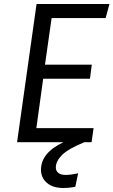

<svg xmlns="http://www.w3.org/2000/svg" viewBox="-20 -708 565 956"><path d="M237 -618 204 -386H437L428 -316H195L161 -70H446L436 0H400Q318 34 288 64.5Q258 95 258 126Q258 143 270.5 153Q283 163 307 163Q331 163 369 155L355 222Q325 228 295 228Q243 228 213.5 202.5Q184 177 184 137Q184 53 296 0H65L162 -688H525L506 -618Z"/></svg>

Font: FiraGO Book
Style: Italic
Weight: 350
Italic angle: -8°
Designer: bBox Type GmbH
Foundry: bBox Type GmbH
Version: Version 1.001